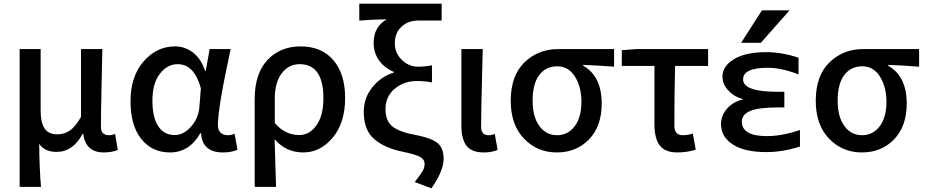

<svg xmlns="http://www.w3.org/2000/svg" viewBox="-20 -817 5035 1045"><path d="M86.9 200.2V-549.8H201.2V-217.8Q201.2 -149.4 222.7 -117.7Q244.1 -85.9 292 -85.9Q329.1 -85.9 359.4 -106Q389.6 -126 420.9 -180.7V-549.8H537.1Q536.1 -497.1 532.7 -345.2Q529.3 -193.4 529.3 -126Q529.3 -81.1 573.2 -81.1Q589.8 -81.1 606.4 -87.9L621.1 -1Q588.9 12.7 544.9 12.7Q446.3 12.7 432.6 -88.9H429.7Q377 9.8 288.1 9.8Q222.7 9.8 193.4 -34.2Q194.3 97.7 203.1 200.2Z M905.3 12.7Q807.6 12.7 749 -60.5Q690.4 -133.8 690.4 -266.6Q690.4 -401.4 761.7 -482.9Q833 -564.5 932.6 -564.5Q986.3 -564.5 1029.8 -531.7Q1073.2 -499 1096.7 -430.7H1099.6L1121.1 -549.8H1235.4Q1166 -232.4 1166 -135.7Q1166 -108.4 1180.7 -94.7Q1195.3 -81.1 1219.7 -81.1Q1238.3 -81.1 1256.8 -88.9L1272.5 -2Q1241.2 12.7 1193.4 12.7Q1081.1 12.7 1074.2 -91.8H1070.3Q1010.7 12.7 905.3 12.7ZM930.7 -82Q979.5 -82 1020 -127.9Q1060.5 -173.8 1065.4 -236.3L1073.2 -336.9Q1037.1 -467.8 947.3 -467.8Q890.6 -467.8 850.1 -415.5Q809.6 -363.3 809.6 -268.6Q809.6 -177.7 841.3 -129.9Q873 -82 930.7 -82Z M1366.2 200.2V-276.4Q1366.2 -417 1436 -490.7Q1505.9 -564.5 1615.2 -564.5Q1730.5 -564.5 1794.4 -489.7Q1858.4 -415 1858.4 -284.2Q1858.4 -148.4 1791 -67.9Q1723.6 12.7 1630.9 12.7Q1536.1 12.7 1474.6 -59.6Q1481.4 177.7 1482.4 200.2ZM1608.4 -82Q1665 -82 1702.6 -135.3Q1740.2 -188.5 1740.2 -282.2Q1740.2 -467.8 1610.4 -467.8Q1551.8 -467.8 1513.7 -418.5Q1475.6 -369.1 1475.6 -279.3V-147.5Q1531.2 -82 1608.4 -82Z M2328.1 208 2237.3 173.8Q2268.6 133.8 2279.8 114.7Q2291 95.7 2291 75.2Q2291 50.8 2266.6 37.1Q2242.2 23.4 2171.9 8.8Q2072.3 -11.7 2016.1 -60.5Q1960 -109.4 1960 -208Q1960 -284.2 2006.8 -342.3Q2053.7 -400.4 2123 -421.9V-425.8Q2072.3 -447.3 2043 -488.3Q2013.7 -529.3 2013.7 -585Q2013.7 -670.9 2085 -711.9Q2010.7 -710.9 1935.5 -705.1V-796.9H2383.8V-705.1H2254.9Q2201.2 -705.1 2165 -671.4Q2128.9 -637.7 2128.9 -581.1Q2128.9 -528.3 2167 -491.2Q2205.1 -454.1 2254.9 -454.1Q2296.9 -454.1 2331.1 -461.9V-368.2Q2294.9 -376 2248 -376Q2178.7 -376 2128.4 -334Q2078.1 -292 2078.1 -223.6Q2078.1 -156.2 2118.7 -126.5Q2159.2 -96.7 2244.1 -82Q2329.1 -65.4 2361.8 -38.1Q2394.5 -10.7 2394.5 46.9Q2394.5 113.3 2328.1 208Z M2612.3 12.7Q2546.9 12.7 2519 -23.9Q2491.2 -60.5 2491.2 -132.8V-549.8H2607.4Q2606.4 -502 2604 -411.1Q2601.6 -320.3 2600.1 -250Q2598.6 -179.7 2598.6 -126Q2598.6 -81.1 2639.6 -81.1Q2656.2 -81.1 2672.9 -87.9L2688.5 -1Q2656.2 12.7 2612.3 12.7Z M2759.8 -268.6Q2759.8 -405.3 2834.5 -477.5Q2909.2 -549.8 3016.6 -549.8H3322.3V-454.1Q3233.4 -460.9 3154.3 -463.9V-459Q3254.9 -402.3 3254.9 -252.9Q3254.9 -129.9 3186 -58.6Q3117.2 12.7 3010.7 12.7Q2904.3 12.7 2832 -62.5Q2759.8 -137.7 2759.8 -268.6ZM3144.5 -262.7Q3144.5 -343.8 3109.4 -399.9Q3074.2 -456.1 3012.7 -456.1Q2951.2 -456.1 2915 -408.7Q2878.9 -361.3 2878.9 -268.6Q2878.9 -181.6 2915.5 -131.3Q2952.1 -81.1 3011.7 -81.1Q3071.3 -81.1 3107.9 -129.9Q3144.5 -178.7 3144.5 -262.7Z M3667 12.7Q3599.6 12.7 3570.8 -25.4Q3542 -63.5 3542 -139.6V-458H3364.3V-543.9L3444.3 -549.8H3834V-458H3654.3Q3650.4 -304.7 3650.4 -133.8Q3650.4 -81.1 3695.3 -81.1Q3721.7 -81.1 3751 -89.8L3766.6 -2Q3716.8 12.7 3667 12.7Z M4127 -760.7H4277.3L4121.1 -584H4013.7ZM4154.3 -76.2Q4235.4 -76.2 4334 -109.4V-19.5Q4236.3 11.7 4149.4 10.7Q4032.2 10.7 3968.3 -30.8Q3904.3 -72.3 3904.3 -141.6Q3904.3 -191.4 3941.4 -230.5Q3975.6 -265.6 4026.4 -276.4Q3976.6 -290 3946.3 -322.3Q3912.1 -356.4 3912.1 -400.4Q3912.1 -457 3975.1 -495.1Q4038.1 -533.2 4149.4 -533.2Q4235.4 -533.2 4326.2 -502.9V-412.1Q4232.4 -448.2 4159.2 -448.2Q4024.4 -448.2 4024.4 -384.8Q4024.4 -316.4 4218.8 -317.4H4249V-232.4H4218.8Q4105.5 -232.4 4061.5 -212.4Q4017.6 -192.4 4017.6 -155.3Q4017.6 -76.2 4154.3 -76.2Z M4419.9 -268.6Q4419.9 -405.3 4494.6 -477.5Q4569.3 -549.8 4676.8 -549.8H4982.4V-454.1Q4893.6 -460.9 4814.5 -463.9V-459Q4915 -402.3 4915 -252.9Q4915 -129.9 4846.2 -58.6Q4777.3 12.7 4670.9 12.7Q4564.5 12.7 4492.2 -62.5Q4419.9 -137.7 4419.9 -268.6ZM4804.7 -262.7Q4804.7 -343.8 4769.5 -399.9Q4734.4 -456.1 4672.9 -456.1Q4611.3 -456.1 4575.2 -408.7Q4539.1 -361.3 4539.1 -268.6Q4539.1 -181.6 4575.7 -131.3Q4612.3 -81.1 4671.9 -81.1Q4731.4 -81.1 4768.1 -129.9Q4804.7 -178.7 4804.7 -262.7Z"/></svg>

Font: Gen Shin Gothic Medium
Style: Regular
Weight: 500
Designer: [Source Han Sans]
Ryoko NISHIZUKA  (kana & ideographs); Paul D. Hunt (Latin, Greek & Cyrillic); Wenlong ZHANG  (bopomofo
Version: Version 1.002.20150607